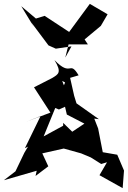

<svg xmlns="http://www.w3.org/2000/svg" viewBox="-43 -935 662 994"><path d="M295 -637 312 -705H412L395 -731L479 -801L514 -861L422 -915L305 -756L354 -744L188 -853L143 -839L67 -903L132 -796L119 -819L208 -700L246 -683L327 -695ZM364 -545C315 -627 328 -532 239 -624C278 -560 260 -551 227 -531L133 -483L218 -352L93 -305L167 -334L86 -168L102 -176L83 -144L37 -48L-23 -2L147 -51L141 -24L207 -74L176 -141L287 -166L377 -141L427 -120L481 -86L511 -95L472 -28L592 39L599 -52L564 -134L489 -147L465 -270L445 -321L469 -318L353 -400L341 -439L320 -532ZM294 -508 275 -462 303 -342 394 -295 331 -253 284 -299V-284L183 -229L243 -376L262 -368L326 -397L279 -516Z"/></svg>

Font: Charger Distortion
Style: 2
Weight: 400
Designer: Jasper
Foundry: Cannot Into Space Fonts
Version: Version 0.98